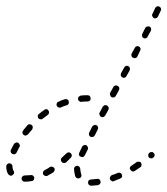

<svg xmlns="http://www.w3.org/2000/svg" viewBox="-22 -574 536 615"><path d="M298 15Q301 12 300 8Q300 6 299 4Q298 2 297 1Q295 0 293 -1Q291 -1 289 -1Q279 0 269 1Q265 1 262 4Q260 7 260 11Q260 13 261 15Q261 16 263 18Q264 19 266 20Q268 21 270 21Q281 20 292 19Q296 18 298 15ZM83 5Q85 4 86 2Q87 1 87 -1Q88 -3 88 -5Q87 -9 83 -12Q80 -14 76 -13Q66 -12 57 -12Q53 -12 50 -9Q47 -6 47 -2Q47 0 48 2Q49 4 50 5Q51 7 53 7Q55 8 57 8Q68 8 79 6Q81 6 83 5ZM369 -7Q370 -11 368 -15Q368 -17 366 -18Q365 -20 363 -20Q361 -21 359 -21Q357 -21 355 -20Q346 -16 336 -13Q333 -11 331 -8Q329 -4 330 0Q331 2 332 3Q334 5 336 6Q337 7 339 7Q341 7 343 6Q353 2 363 -2Q367 -4 369 -7ZM225 -3Q228 -2 232 -3Q234 -4 236 -5Q237 -6 238 -8Q239 -10 239 -12Q239 -14 238 -16Q236 -23 235 -33Q235 -37 232 -40Q229 -43 225 -43Q221 -43 218 -40Q215 -37 215 -33Q216 -19 219 -9Q221 -5 225 -3ZM151 -25Q152 -27 153 -28Q153 -30 153 -32Q153 -34 152 -36Q149 -39 145 -40Q141 -41 138 -39Q129 -33 121 -29Q117 -27 116 -23Q115 -19 116 -16Q118 -12 122 -11Q126 -9 130 -11Q139 -16 149 -22Q150 -23 151 -25ZM4 -16Q5 -15 7 -14Q8 -12 10 -12Q12 -11 14 -11Q16 -12 18 -13Q21 -15 23 -19Q24 -23 22 -26Q18 -32 18 -41Q18 -45 15 -48Q12 -51 8 -51Q4 -51 1 -48Q-2 -45 -2 -41Q-2 -27 4 -16ZM431 -44Q432 -48 430 -52Q429 -54 427 -55Q425 -56 424 -56Q422 -56 420 -56Q418 -56 416 -55Q407 -49 399 -43Q395 -41 394 -37Q393 -33 396 -30Q398 -26 402 -25Q406 -24 409 -26Q418 -32 427 -38Q431 -40 431 -44ZM208 -76Q208 -80 205 -83Q204 -84 202 -85Q200 -86 198 -86Q196 -86 194 -85Q192 -84 191 -83Q184 -76 176 -69Q173 -66 173 -62Q173 -58 176 -55Q177 -53 179 -53Q181 -52 183 -52Q185 -52 186 -52Q188 -53 190 -54Q197 -61 205 -69Q208 -72 208 -76ZM473 -75Q474 -80 471 -83Q470 -84 468 -86Q467 -87 465 -87Q463 -87 461 -87Q459 -86 457 -85Q453 -82 453 -78Q452 -74 454 -71Q456 -69 457 -68Q459 -67 461 -67Q463 -66 465 -67Q467 -67 468 -69H469Q472 -71 473 -75ZM231 -77Q233 -73 237 -72Q239 -71 241 -71Q242 -71 244 -71Q246 -72 248 -74Q249 -75 250 -77Q254 -85 259 -95Q261 -99 259 -103Q258 -107 254 -109Q250 -110 247 -109Q243 -108 241 -104Q236 -94 232 -85Q230 -81 231 -77ZM12 -90Q12 -88 13 -86Q13 -84 15 -83Q16 -81 18 -81Q21 -79 25 -80Q29 -81 31 -85Q35 -94 40 -103Q43 -106 41 -110Q40 -114 37 -116Q33 -119 29 -117Q25 -116 23 -113Q17 -103 13 -94Q12 -92 12 -90ZM263 -142Q264 -138 268 -136Q270 -135 272 -135Q274 -135 276 -136Q278 -136 279 -137Q281 -139 282 -141L291 -159Q293 -163 292 -167Q291 -171 287 -173Q285 -173 283 -174Q281 -174 279 -173Q277 -173 276 -171Q274 -170 273 -168L264 -150Q262 -146 263 -142ZM50 -152Q50 -151 50 -149Q50 -147 51 -145Q52 -143 54 -142Q57 -139 61 -140Q65 -141 68 -144Q74 -152 81 -159Q83 -163 83 -167Q83 -171 79 -174Q76 -176 72 -176Q68 -176 65 -172Q59 -165 52 -156Q51 -154 50 -152ZM99 -202Q99 -198 101 -195Q104 -192 108 -192Q112 -191 115 -194Q123 -200 131 -206Q134 -208 135 -212Q136 -216 133 -220Q132 -222 131 -223Q129 -224 127 -224Q125 -224 123 -224Q121 -223 120 -222Q111 -216 103 -209Q99 -207 99 -202ZM297 -206Q298 -202 301 -200Q303 -199 305 -199Q307 -198 309 -199Q311 -200 312 -201Q314 -202 315 -204L325 -222Q327 -226 326 -230Q324 -234 321 -236Q319 -237 317 -237Q315 -237 313 -237Q311 -236 310 -235Q308 -234 307 -232L297 -213Q295 -210 297 -206ZM160 -243Q158 -239 160 -235Q161 -233 162 -232Q164 -230 166 -230Q168 -229 170 -229Q172 -229 173 -230Q182 -234 192 -237Q196 -238 198 -242Q199 -246 198 -250Q197 -254 193 -256Q189 -257 185 -256Q175 -253 165 -248Q161 -247 160 -243ZM233 -266Q231 -265 230 -264Q229 -262 228 -260Q228 -258 228 -257Q228 -252 232 -250Q235 -247 239 -248Q249 -249 259 -249Q263 -249 266 -252Q269 -255 268 -260Q268 -264 265 -267Q262 -269 258 -269Q247 -269 237 -268Q235 -267 233 -266ZM331 -269Q332 -265 335 -263Q339 -261 343 -262Q347 -263 349 -267L359 -285Q361 -289 360 -293Q359 -297 355 -299Q351 -301 347 -300Q343 -299 341 -295L331 -277Q329 -273 331 -269ZM365 -332Q366 -328 370 -326Q373 -324 377 -325Q381 -326 383 -330L393 -348Q395 -352 394 -356Q393 -360 389 -362Q386 -364 382 -363Q378 -362 376 -358L366 -340Q364 -336 365 -332ZM399 -395Q400 -391 404 -389Q408 -387 412 -388Q416 -389 418 -393L427 -412Q429 -415 428 -419Q427 -423 423 -425Q420 -427 416 -426Q412 -425 410 -421L400 -403Q398 -399 399 -395ZM433 -458Q434 -454 438 -452Q442 -450 446 -452Q450 -453 451 -457L461 -475Q463 -479 462 -483Q461 -487 457 -489Q453 -490 449 -489Q445 -488 443 -484L434 -466Q432 -462 433 -458ZM466 -522Q467 -518 471 -516Q475 -514 478 -516Q482 -517 484 -521Q489 -531 493 -540Q494 -542 494 -544Q494 -546 493 -548Q493 -549 491 -551Q490 -552 488 -553Q484 -555 480 -553Q477 -552 475 -548Q471 -540 466 -529Q464 -526 466 -522Z"/></svg>

Font: FRB American Cursive Dashed Light
Style: Italic
Weight: 300
Italic angle: -25°
Version: Version 2.0;Modular Font Editor K font №1